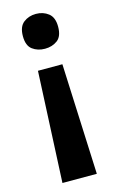

<svg xmlns="http://www.w3.org/2000/svg" viewBox="-114 -593 494 820"><g transform="rotate(-15 133.0 -182.5)"><path d="M79 -309H187L208 181H56ZM211 -469Q211 -426 188 -409Q165 -392 133 -392Q101 -392 78 -409Q55 -426 55 -468Q55 -510 78 -528Q101 -546 133 -546Q165 -546 188 -528Q211 -510 211 -469Z"/></g></svg>

Font: Noto Sans Display SemiBold
Style: Regular
Weight: 600
Designer: Monotype Design Team
Foundry: Monotype Imaging Inc.
Version: Version 2.003